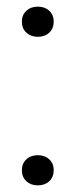

<svg xmlns="http://www.w3.org/2000/svg" viewBox="-20 -552 228 579"><path d="M94 7Q73 7 59.5 -5.5Q46 -18 46 -39Q46 -59 59.5 -71.5Q73 -84 94 -84Q115 -84 128.5 -71.5Q142 -59 142 -39Q142 -18 128.5 -5.5Q115 7 94 7ZM94 -441Q73 -441 59.5 -453.5Q46 -466 46 -487Q46 -507 59.5 -519.5Q73 -532 94 -532Q115 -532 128.5 -519.5Q142 -507 142 -487Q142 -466 128.5 -453.5Q115 -441 94 -441Z"/></svg>

Font: Mona Sans ExtraLight
Style: Regular
Weight: 400
Version: Version 2.000